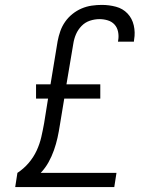

<svg xmlns="http://www.w3.org/2000/svg" viewBox="-20 -763 640 783"><path d="M42 0 51 -58Q77 -75 97 -98.5Q117 -122 129.5 -149Q142 -176 148.5 -204.5Q155 -233 160 -261L176 -361H127V-419H186L215 -595Q219 -616 226 -636Q233 -656 245.5 -674Q258 -692 275.5 -706Q293 -720 313 -728.5Q333 -737 354 -740Q375 -743 395 -743Q425 -743 453 -735.5Q481 -728 500 -708Q519 -688 525.5 -659.5Q532 -631 527 -602Q527 -600 526.5 -598Q526 -596 526 -593H461Q461 -595 461.5 -596Q462 -597 462 -599Q465 -616 461.5 -633.5Q458 -651 447 -663Q436 -675 419.5 -680Q403 -685 386 -685Q366 -685 346.5 -678.5Q327 -672 312.5 -657Q298 -642 290 -623.5Q282 -605 279 -585L251 -419H389V-361H242L224 -252Q220 -226 214.5 -201Q209 -176 200 -150.5Q191 -125 178 -101.5Q165 -78 146 -58H455L446 0Z"/></svg>

Font: Iosevka Etoile Light Oblique
Style: Regular
Weight: 300
Italic angle: -9°
Designer: Belleve Invis
Foundry: Belleve Invis
Version: Version 15.5.2; ttfautohint (v1.8.4)